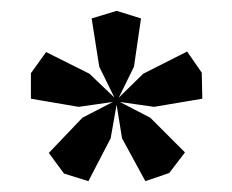

<svg xmlns="http://www.w3.org/2000/svg" viewBox="-20 -793 428 354"><path d="M292 -474 248 -459 205 -538 195 -600 201 -605 257 -576 321 -512ZM98 -473 70 -511 132 -576 188 -605 195 -600 184 -538 143 -459ZM37 -658 65 -697 145 -657 191 -613 188 -605 125 -596 37 -611ZM195 -773 240 -759 227 -670 199 -613H191L163 -670L149 -759ZM352 -659 353 -611 264 -596 201 -605 199 -613 244 -657 325 -698ZM198 -614 201 -612 202 -606 201 -604 196 -600Q195 -600 194 -600Q193 -600 193 -600L188 -604V-607L189 -613L192 -614Z"/></svg>

Font: Cinzel
Style: Bold
Weight: 700
Designer: Natanael Gama
Version: Version 2.000